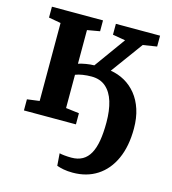

<svg xmlns="http://www.w3.org/2000/svg" viewBox="-117 -652 892 993"><g transform="rotate(15 329.0 -155.5)"><path d="M363.4 245.7Q335.6 245.7 314.2 241.6Q292.7 237.4 277.7 231.9L272.8 166.2Q280.5 168.6 299.3 170.5Q318.1 172.4 336.8 172.4Q371.4 172.4 395.9 158.6Q420.5 144.8 435.9 116.8Q451.3 88.8 458.4 47.1Q465.4 5.3 465.4 -50Q465.4 -113.6 451.1 -160.8Q436.7 -207.9 406.6 -233.9Q376.6 -260 329.8 -260Q305.9 -260 283.2 -256.5Q260.4 -253 244.4 -246.4V-68.4L315.5 -59.6V0H37.1V-59.6L103 -68.4V-485.8L38.1 -497.5V-555.7H311.6V-497.5L244.4 -485.8V-305.7Q262.3 -311.5 284.8 -315.3Q307.2 -319.1 328.5 -319.5L448.4 -485.8L380.5 -497.5V-555.7H617.1V-497.5L542.8 -485.8L417.8 -314.8Q458.2 -308.4 493.3 -288.7Q528.4 -269 554.8 -236.5Q581.3 -204 596.1 -158.7Q610.9 -113.5 610.9 -55.9Q610.9 38.7 580.2 106.4Q549.5 174.1 493.8 209.9Q438.2 245.7 363.4 245.7Z"/></g></svg>

Font: Merriweather 7pt Light
Style: Regular
Weight: 300
Designer: Eben Sorkin
Foundry: Eben Sorkin
Version: Version 2.200;gftools[0.9.31]